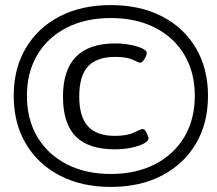

<svg xmlns="http://www.w3.org/2000/svg" viewBox="-20 -729 854 756"><path d="M416 7Q301 7 215 -38Q129 -83 81.5 -163.5Q34 -244 34 -352Q34 -459 81.5 -539.5Q129 -620 215 -664.5Q301 -709 416 -709Q532 -709 618 -664.5Q704 -620 751.5 -539.5Q799 -459 799 -352Q799 -244 751.5 -163.5Q704 -83 618 -38Q532 7 416 7ZM416 -44Q516 -44 590.5 -82.5Q665 -121 706 -190Q747 -259 747 -352Q747 -444 706 -513Q665 -582 590.5 -620Q516 -658 416 -658Q317 -658 242.5 -620Q168 -582 127 -513Q86 -444 86 -352Q86 -259 127 -190Q168 -121 242.5 -82.5Q317 -44 416 -44ZM432 -141Q329 -141 278.5 -191.5Q228 -242 228 -349Q228 -558 434 -558Q465 -558 493 -552.5Q521 -547 539.5 -538.5Q558 -530 558 -521Q558 -512 549 -497Q540 -482 532 -482Q527 -482 503.5 -493.5Q480 -505 434 -505Q361 -505 326.5 -467.5Q292 -430 292 -349Q292 -269 326.5 -231.5Q361 -194 432 -194Q481 -194 508 -207.5Q535 -221 542 -221Q550 -221 557.5 -205.5Q565 -190 565 -185Q565 -174 546.5 -164Q528 -154 497.5 -147.5Q467 -141 432 -141Z"/></svg>

Font: Asap Semi Expanded Semi Expanded Medium
Style: Italic
Weight: 500
Width: 6
Italic angle: -6°
Designer: Pablo Cosgaya
Foundry: Omnibus-Type
Version: Version 3.001; ttfautohint (v1.8.4.7-5d5b)